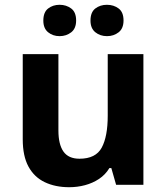

<svg xmlns="http://www.w3.org/2000/svg" viewBox="-20 -772 697 802"><path d="M579 -546V0H465L445 -70H437Q420 -42 393.5 -24.5Q367 -7 335 1.5Q303 10 269 10Q211 10 167 -11Q123 -32 99 -76Q75 -120 75 -190V-546H224V-227Q224 -169 245 -139Q266 -109 312 -109Q380 -109 405 -155.5Q430 -202 430 -289V-546ZM161 -686Q161 -721 181 -736.5Q201 -752 228.9 -752Q256.8 -752 277.4 -736.6Q298 -721.2 298 -686.4Q298 -653 277.4 -637Q256.8 -621 228.9 -621Q201 -621 181 -637.2Q161 -653.5 161 -686ZM358 -686Q358 -721 378.1 -736.5Q398.3 -752 426.6 -752Q455 -752 475.5 -736.6Q496 -721.2 496 -686.4Q496 -653 475.4 -637Q454.9 -621 427 -621Q398.5 -621 378.3 -637.2Q358 -653.5 358 -686Z"/></svg>

Font: Noto Sans Cham
Style: Regular
Weight: 400
Designer: Monotype Design Team
Foundry: Monotype Imaging Inc.
Version: Version 2.002